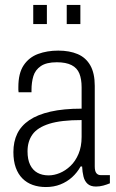

<svg xmlns="http://www.w3.org/2000/svg" viewBox="-20 -742 468 774"><path d="M165 12Q136 12 112 3.5Q88 -5 70.5 -22.5Q53 -40 43.5 -66.5Q34 -93 34 -129Q34 -171 49.5 -203Q65 -235 98 -257.5Q131 -280 183.5 -292Q236 -304 309 -304V-390Q309 -423 300 -445.5Q291 -468 268.5 -479.5Q246 -491 209 -491Q167 -491 144.5 -475.5Q122 -460 114.5 -435Q107 -410 107 -379V-370H55Q54 -375 54 -379.5Q54 -384 54 -391Q54 -447 75.5 -479Q97 -511 133.5 -524.5Q170 -538 215 -538Q260 -538 293 -524Q326 -510 344 -478.5Q362 -447 362 -396V-71Q362 -52 368.5 -44Q375 -36 386 -36H423V-3Q411 2 396.5 6Q382 10 367 10Q345 10 333 -1Q321 -12 316.5 -30.5Q312 -49 311 -71H305Q291 -46 270.5 -27.5Q250 -9 223.5 1.5Q197 12 165 12ZM176 -35Q198 -35 221 -44.5Q244 -54 264 -73Q284 -92 296.5 -121.5Q309 -151 309 -190V-258Q226 -258 178.5 -243Q131 -228 111 -200Q91 -172 91 -132Q91 -99 101.5 -77.5Q112 -56 131 -45.5Q150 -35 176 -35ZM114 -645V-722H169V-645ZM249 -645V-722H304V-645Z"/></svg>

Font: Archivo Condensed ExtraLight
Style: Regular
Weight: 250
Width: 3
Designer: Hector Gatti
Foundry: Omnibus-Type
Version: Version 2.001